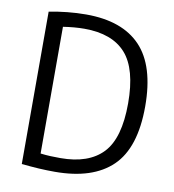

<svg xmlns="http://www.w3.org/2000/svg" viewBox="-84 -822 817 902"><g transform="rotate(10 325.0 -371.0)"><path d="M237 6Q199.5 6 161.5 3.8Q123.5 1.5 78.5 -3V-730Q119.5 -738 165 -742.8Q210.5 -747.5 255 -747.5Q427.5 -747.5 515 -655.5Q602.5 -563.5 602.5 -370Q602.5 -172 510.2 -83Q418 6 237 6ZM252.5 -62Q386.5 -62 453.8 -132.8Q521 -203.5 521 -370Q521 -534.5 456 -607.2Q391 -680 258.5 -680Q235 -680 208.8 -677.8Q182.5 -675.5 157 -671.5V-67Q181 -64 203.8 -63Q226.5 -62 252.5 -62Z"/></g></svg>

Font: Encode Sans SmCnd
Style: Regular
Weight: 400
Width: 4
Designer: Multiple Designers
Foundry: Impallari Type
Version: Version 3.002; ttfautohint (v1.8.3) -l 8 -r 50 -G 200 -x 14 